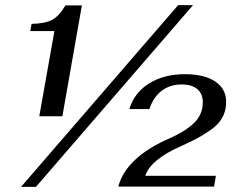

<svg xmlns="http://www.w3.org/2000/svg" viewBox="-20 -724 963 748"><path d="M192 -603H98L103 -631Q155 -632 182.5 -646.5Q210 -661 235 -703H299L223 -271H133ZM645 -187Q703 -213 736.5 -245.5Q770 -278 770 -326Q770 -359 748.5 -377Q727 -395 687 -395Q642 -395 609.5 -370Q577 -345 562 -299H484Q503 -363 561 -399Q619 -435 700 -435Q776 -435 818.5 -406.5Q861 -378 861 -327Q861 -269 818.5 -232Q776 -195 686 -155Q567 -103 546 -39H821L814 3H441Q455 -53 506.5 -101.5Q558 -150 645 -187ZM674 -704H732L120 4H62Z"/></svg>

Font: Fahkwang Medium
Style: Italic
Weight: 500
Italic angle: -10°
Version: Version 1.000; ttfautohint (v1.6)